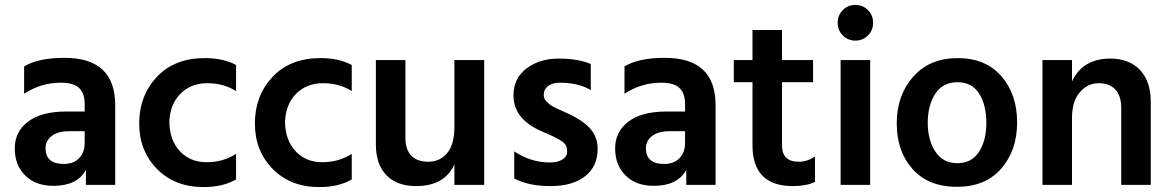

<svg xmlns="http://www.w3.org/2000/svg" viewBox="-20 -751 4755 780"><path d="M197 4Q125 4 82.5 -38Q40 -80 40 -148Q40 -216 94 -257Q148 -298 250 -298H324V-329Q324 -371 302 -393Q280 -415 227 -415Q146 -415 78 -370V-481Q135 -516 242 -516Q448 -516 448 -324V0H329V-61Q294 4 197 4ZM239 -85Q279 -85 301.5 -108.5Q324 -132 324 -170V-218H262Q215 -218 190 -198.5Q165 -179 165 -149Q165 -85 239 -85Z M807 9Q690 9 617.5 -65Q545 -139 545.5 -251Q546 -363 617.5 -439Q689 -515 813 -515Q887 -515 939 -487V-381Q889 -413 822 -413Q755 -413 712 -369Q669 -325 668 -252Q670 -180 711.5 -136Q753 -92 819.5 -92Q886 -92 939 -126V-22Q886 9 807 9Z M1277 9Q1160 9 1087.5 -65Q1015 -139 1015.5 -251Q1016 -363 1087.5 -439Q1159 -515 1283 -515Q1357 -515 1409 -487V-381Q1359 -413 1292 -413Q1225 -413 1182 -369Q1139 -325 1138 -252Q1140 -180 1181.5 -136Q1223 -92 1289.5 -92Q1356 -92 1409 -126V-22Q1356 9 1277 9Z M1947 0H1826V-83Q1786 5 1670 5Q1593 5 1550 -39Q1507 -83 1507 -164V-507H1627V-192Q1627 -144 1650.5 -119Q1674 -94 1720.5 -94Q1767 -94 1796.5 -129Q1826 -164 1826 -235V-507H1947Z M2408 -146Q2408 -75 2357 -35Q2306 5 2216.5 5Q2127 5 2069 -26V-136Q2136 -91 2214 -91Q2247 -91 2265.5 -103.5Q2284 -116 2284 -133.5Q2284 -151 2278 -161.5Q2272 -172 2255 -182Q2233 -195 2210.5 -204.5Q2188 -214 2186.5 -215Q2185 -216 2182 -217Q2179 -218 2177 -219Q2066 -269 2066 -363Q2066 -433 2119 -473Q2172 -513 2250.5 -513Q2329 -513 2380 -491V-385Q2330 -415 2255 -415Q2224 -415 2206.5 -401.5Q2189 -388 2189 -367Q2189 -350 2198 -341Q2207 -332 2213 -327Q2219 -322 2230 -316Q2257 -303 2271 -297Q2340 -268 2374 -232.5Q2408 -197 2408 -146Z M2636 4Q2564 4 2521.5 -38Q2479 -80 2479 -148Q2479 -216 2533 -257Q2587 -298 2689 -298H2763V-329Q2763 -371 2741 -393Q2719 -415 2666 -415Q2585 -415 2517 -370V-481Q2574 -516 2681 -516Q2887 -516 2887 -324V0H2768V-61Q2733 4 2636 4ZM2678 -85Q2718 -85 2740.5 -108.5Q2763 -132 2763 -170V-218H2701Q2654 -218 2629 -198.5Q2604 -179 2604 -149Q2604 -85 2678 -85Z M3201 5Q3037 5 3037 -161V-417H2961V-507H3037V-629H3157V-507H3283V-417H3157V-159Q3157 -127 3174 -110.5Q3191 -94 3225 -94Q3259 -94 3291 -115V-12Q3256 5 3201 5Z M3455 -731Q3485 -731 3506 -710Q3527 -689 3527 -658.5Q3527 -628 3506 -607Q3485 -586 3455 -586Q3425 -586 3404 -607Q3383 -628 3383 -658.5Q3383 -689 3404 -710Q3425 -731 3455 -731ZM3515 0H3395V-507H3515Z M3869.5 -417Q3810 -417 3779.5 -370Q3749 -323 3749 -252.5Q3749 -182 3780 -135Q3811 -88 3869 -88Q3927 -88 3957 -134Q3987 -180 3987 -252Q3987 -324 3958 -370.5Q3929 -417 3869.5 -417ZM3870.5 -515Q3984 -515 4048 -441.5Q4112 -368 4112 -254Q4112 -140 4047.5 -66Q3983 8 3867.5 8Q3752 8 3687.5 -64Q3623 -136 3623 -250Q3623 -364 3690 -439.5Q3757 -515 3870.5 -515Z M4655 0H4535V-312Q4535 -362 4511 -387.5Q4487 -413 4443 -413Q4399 -413 4367 -376.5Q4335 -340 4335 -272V0H4215V-507H4335V-420Q4378 -513 4491 -513Q4567 -513 4611 -467Q4655 -421 4655 -337Z"/></svg>

Font: Hind Kochi SemiBold
Style: Regular
Weight: 600
Designer: Dhruvi Tolia
Foundry: Indian Type Foundry
Version: Version 0.702;PS 1.0;hotconv 1.0.81;makeotf.lib2.5.63406